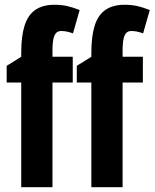

<svg xmlns="http://www.w3.org/2000/svg" viewBox="-20 -785 648 805"><path d="M285 -439H200V0H69V-439H8V-509L69 -547V-564Q69 -633 83 -677.5Q97 -722 128 -743.5Q159 -765 208 -765Q237 -765 260 -760Q283 -755 314 -743L286 -645Q273 -650 261 -652.5Q249 -655 236 -655Q217 -655 208.5 -636.5Q200 -618 200 -573V-547H285ZM579 -439H494V0H363V-439H302V-509L363 -547V-564Q363 -633 377 -677.5Q391 -722 422 -743.5Q453 -765 502 -765Q531 -765 554 -760Q577 -755 608 -743L580 -645Q567 -650 555 -652.5Q543 -655 530 -655Q511 -655 502.5 -636.5Q494 -618 494 -573V-547H579Z"/></svg>

Font: Noto Sans Display ExtraCondensed
Style: Bold
Weight: 700
Width: 2
Designer: Monotype Design Team
Foundry: Monotype Imaging Inc.
Version: Version 2.003